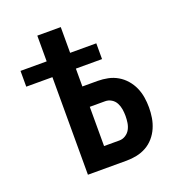

<svg xmlns="http://www.w3.org/2000/svg" viewBox="-124 -769 797 869"><g transform="rotate(-20 275.0 -335.0)"><path d="M152 0V-470H26V-546H152V-670H265V-546H391V-470H265V-384H339Q363 -384 387.5 -379Q412 -374 433.5 -361.5Q455 -349 471.5 -330Q488 -311 498 -288.5Q508 -266 512 -241.5Q516 -217 516 -192Q516 -167 512 -142.5Q508 -118 498 -95Q488 -72 471.5 -53Q455 -34 433.5 -22Q412 -10 387.5 -5Q363 0 339 0ZM339 -97Q355 -97 369 -106Q383 -115 390.5 -129Q398 -143 400.5 -159.5Q403 -176 403 -192Q403 -208 400.5 -224Q398 -240 390.5 -254.5Q383 -269 369 -277.5Q355 -286 339 -286H265V-97Z"/></g></svg>

Font: Lode Term
Style: Bold
Weight: 700
Monospace: yes
Designer: Belleve Invis
Foundry: Belleve Invis
Version: Version 29.2.0